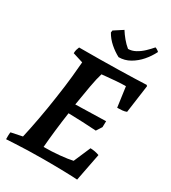

<svg xmlns="http://www.w3.org/2000/svg" viewBox="-208 -969 966 1083"><g transform="rotate(30 275.0 -427.0)"><path d="M8 8Q8 -4 8 -15Q8 -26 10 -38L83 -53Q95 -105 109.5 -182.5Q124 -260 135 -337Q148 -424 154 -484Q160 -544 163 -582L96 -603Q96 -616 99 -626.5Q102 -637 106 -646Q248 -646 362 -648.5Q476 -651 542 -654L547 -648L522 -467Q510 -462 494.5 -460.5Q479 -459 462 -459L444 -589Q415 -589 383.5 -586.5Q352 -584 326.5 -581.5Q301 -579 291 -578Q280 -543 269.5 -484.5Q259 -426 248 -357L446 -362L445 -323L422 -287Q377 -290 331.5 -292Q286 -294 240 -295Q231 -233 224 -172Q217 -111 213 -60Q266 -60 317.5 -65Q369 -70 399 -77L446 -186Q478 -185 504 -175L469 5Q445 3 383.5 1.5Q322 0 246 0Q194 0 147 1.5Q100 3 63.5 5Q27 7 8 8ZM326 -710Q294 -727 265.5 -752Q237 -777 219 -809L221 -823L278 -860Q291 -839 309.5 -816.5Q328 -794 349 -777Q373 -777 397 -790Q421 -803 442 -823Q463 -843 479 -862Q484 -861 493.5 -855Q503 -849 504 -846Q486 -810 459.5 -779.5Q433 -749 399 -729.5Q365 -710 326 -710Z"/></g></svg>

Font: Labrada SemiBold
Style: Italic
Weight: 600
Italic angle: -7°
Designer: Mercedes Jáuregui
Foundry: Omnibus-Type Team
Version: Version 1.000; ttfautohint (v1.8.4.7-5d5b)